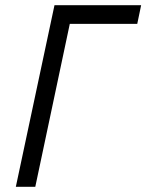

<svg xmlns="http://www.w3.org/2000/svg" viewBox="-20 -720 564 740"><path d="M41 0H116L249 -628H509L524 -700H190Z"/></svg>

Font: Advent Pro Medium
Style: Italic
Weight: 500
Italic angle: -12°
Version: Version 3.000